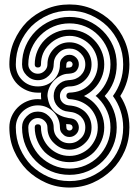

<svg xmlns="http://www.w3.org/2000/svg" viewBox="-20 -711 625 862"><path d="M278 -422Q278 -418 277.5 -414.5Q277 -411 277 -407Q282 -408 292 -408Q296 -408 302 -412Q306 -418 306 -422Q306 -428 302 -432Q298 -436 292 -436Q285 -436 282 -432Q278 -429 278 -422ZM277 -154Q277 -150 277.5 -146.5Q278 -143 278 -139Q278 -132 282 -129Q285 -125 292 -125Q298 -125 302 -129Q306 -133 306 -139Q306 -143 302 -149Q296 -153 292 -153Q282 -153 277 -154ZM22 -139Q22 -165 32 -188Q42 -211 59.5 -228.5Q77 -246 100.5 -256Q124 -266 150 -266Q160 -266 165 -265Q164 -270 164 -280V-285Q164 -292 165 -295H150Q124 -295 100.5 -305Q77 -315 59.5 -332Q42 -349 32 -372.5Q22 -396 22 -422Q22 -478 43.5 -527Q65 -576 101 -613Q138 -649 186.5 -670Q235 -691 292 -691Q348 -691 396.5 -670Q445 -649 482 -613Q519 -576 540 -527Q561 -478 561 -422Q561 -383 550.5 -347Q540 -311 520 -280Q540 -249 550.5 -213.5Q561 -178 561 -139Q561 -82 540 -33.5Q519 15 482 52Q445 88 396.5 109.5Q348 131 292 131Q235 131 186.5 109.5Q138 88 101 52Q65 15 43.5 -33.5Q22 -82 22 -139ZM51 -139Q51 -88 70 -44.5Q89 -1 121 32Q154 64 197.5 83Q241 102 292 102Q342 102 385.5 83Q429 64 462 32Q495 -1 514 -44.5Q533 -88 533 -139Q533 -178 521 -214Q509 -250 487 -280Q509 -310 521 -346Q533 -382 533 -422Q533 -473 514 -516.5Q495 -560 462 -593Q429 -625 385.5 -644Q342 -663 292 -663Q241 -663 197.5 -644Q154 -625 121 -593Q89 -560 70 -516.5Q51 -473 51 -422Q51 -380 79.5 -351.5Q108 -323 150 -323Q192 -323 220.5 -351.5Q249 -380 249 -422Q249 -441 262 -452Q273 -465 292 -465Q309 -465 322 -452Q334 -440 334 -422Q334 -406 322 -392Q317 -387 309.5 -384Q302 -381 288 -380Q270 -380 253 -371.5Q236 -363 222.5 -349Q209 -335 201 -317Q193 -299 193 -280Q198 -236 222.5 -212Q247 -188 288 -181Q301 -180 309 -177Q317 -174 322 -169Q334 -155 334 -139Q334 -121 322 -109Q309 -96 292 -96Q273 -96 262 -109Q249 -120 249 -139Q249 -159 241.5 -177Q234 -195 220.5 -208.5Q207 -222 189 -230Q171 -238 150 -238Q129 -238 111 -230Q93 -222 79.5 -208.5Q66 -195 58.5 -177Q51 -159 51 -139ZM79 -139Q79 -168 100 -189Q121 -210 150 -210Q179 -210 200 -189Q221 -168 221 -139Q221 -108 242 -89Q261 -68 292 -68Q321 -68 342 -89Q363 -108 363 -139Q363 -168 342 -189Q333 -197 320 -202.5Q307 -208 286 -210Q259 -212 240 -232Q221 -252 221 -280Q221 -309 240 -329Q259 -349 286 -351Q307 -352 320 -357.5Q333 -363 342 -372Q363 -393 363 -422Q363 -451 342 -472Q321 -493 292 -493Q261 -493 242 -472Q221 -451 221 -422Q221 -393 200 -372Q179 -351 150 -351Q121 -351 100 -372Q79 -393 79 -422Q79 -467 95.5 -505Q112 -543 141 -572Q170 -601 208.5 -618Q247 -635 292 -635Q336 -635 374.5 -618Q413 -601 442 -572Q471 -543 487.5 -505Q504 -467 504 -422Q504 -380 490 -344Q476 -308 450 -280Q476 -252 490 -216Q504 -180 504 -139Q504 -94 487.5 -55.5Q471 -17 442 12Q413 41 374.5 57.5Q336 74 292 74Q247 74 208.5 57.5Q170 41 141 12Q112 -17 95.5 -55.5Q79 -94 79 -139ZM107 -139Q107 -101 121.5 -67.5Q136 -34 161 -8Q187 17 220.5 31.5Q254 46 292 46Q330 46 363.5 31.5Q397 17 422 -8Q447 -34 461.5 -67.5Q476 -101 476 -139Q476 -177 461.5 -210.5Q447 -244 422 -269Q419 -272 416 -275Q413 -278 409 -280L422 -292Q447 -317 461.5 -350.5Q476 -384 476 -422Q476 -460 461.5 -493.5Q447 -527 422 -552Q397 -578 363.5 -592Q330 -606 292 -606Q254 -606 220.5 -592Q187 -578 161 -552Q136 -527 121.5 -493.5Q107 -460 107 -422Q107 -405 119.5 -392.5Q132 -380 150 -380Q167 -380 180 -392.5Q193 -405 193 -422Q193 -443 200.5 -460.5Q208 -478 222 -492Q251 -521 292 -521Q312 -521 330 -513.5Q348 -506 362 -492Q376 -478 383.5 -460.5Q391 -443 391 -422Q391 -381 362 -352Q348 -338 330 -330.5Q312 -323 292 -323Q274 -323 261.5 -310.5Q249 -298 249 -280Q249 -263 260 -251.5Q271 -240 288 -238Q314 -236 331.5 -228.5Q349 -221 362 -209Q391 -180 391 -139Q391 -96 362 -69Q348 -55 330 -47Q312 -39 292 -39Q271 -39 253.5 -47Q236 -55 222 -69Q193 -96 193 -139Q193 -156 180 -168.5Q167 -181 150 -181Q132 -181 119.5 -168.5Q107 -156 107 -139ZM136 -139Q136 -153 150 -153Q164 -153 164 -139Q164 -112 174 -89Q184 -66 202 -48Q219 -31 242 -21Q265 -11 292 -11Q318 -11 341.5 -21Q365 -31 382 -48Q399 -66 409 -89Q419 -112 419 -139Q419 -165 409 -188.5Q399 -212 382 -229Q365 -245 343 -254.5Q321 -264 292 -266Q286 -266 282 -270.5Q278 -275 278 -280Q278 -293 290 -295Q321 -296 343 -305.5Q365 -315 382 -332Q399 -349 409 -372.5Q419 -396 419 -422Q419 -448 409 -471.5Q399 -495 382 -512Q365 -529 341.5 -539.5Q318 -550 292 -550Q265 -550 242 -539.5Q219 -529 202 -512Q164 -476 164 -422Q164 -408 150 -408Q136 -408 136 -422Q136 -454 148 -482.5Q160 -511 181 -532Q203 -554 231.5 -566Q260 -578 292 -578Q324 -578 352.5 -566Q381 -554 402 -532Q423 -511 435.5 -482.5Q448 -454 448 -422Q448 -390 435.5 -361.5Q423 -333 402 -312Q382 -292 357 -280Q383 -268 402 -249Q423 -228 435.5 -199.5Q448 -171 448 -139Q448 -107 435.5 -78.5Q423 -50 402 -28Q381 -7 352.5 5Q324 17 292 17Q260 17 231.5 5Q203 -7 181 -28Q160 -50 148 -78.5Q136 -107 136 -139Z"/></svg>

Font: Zschusch
Style: Regular
Weight: 400
Designer: Peter Wiegel
Foundry: Peter Wiegel